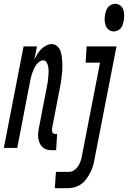

<svg xmlns="http://www.w3.org/2000/svg" viewBox="-69 -772 668 1002"><path d="M224 12H202Q188 12 175.5 8.5Q163 5 153.5 -3.5Q144 -12 138.5 -24Q133 -36 131 -49Q129 -62 130 -76Q131 -90 134 -104L175 -316Q178 -330 180 -343Q182 -356 183 -369.5Q184 -383 184.5 -396Q185 -409 183 -421.5Q181 -434 175 -445.5Q169 -457 156 -457Q146 -457 136 -449.5Q126 -442 119 -432Q112 -422 107.5 -411.5Q103 -401 99 -390Q95 -379 92.5 -368.5Q90 -358 88 -347L21 0H-49L54 -530H124L110 -460Q117 -475 125.5 -489Q134 -503 145 -514.5Q156 -526 171 -534Q186 -542 200 -542Q217 -542 229.5 -531Q242 -520 247 -505Q252 -490 254 -473Q256 -456 256.5 -439Q257 -422 256 -404.5Q255 -387 252.5 -369.5Q250 -352 247.5 -335Q245 -318 241 -300L203 -104Q202 -99 202 -93.5Q202 -88 203.5 -83.5Q205 -79 209.5 -76Q214 -73 219 -73H229ZM524 -608Q509 -608 498 -617Q487 -626 482 -640Q477 -654 477 -669.5Q477 -685 480 -700Q482 -709 485.5 -718.5Q489 -728 496 -736Q503 -744 513 -748Q523 -752 532 -752Q547 -752 559 -743Q571 -734 575 -720Q579 -706 579 -690.5Q579 -675 576 -660Q574 -651 571 -641.5Q568 -632 560.5 -624Q553 -616 543.5 -612Q534 -608 524 -608ZM217 210 223 125H292Q306 125 318.5 116Q331 107 339 94.5Q347 82 352 67.5Q357 53 359 39L453 -445H378L383 -530H539L425 55Q422 73 417 91Q412 109 403.5 126Q395 143 383.5 159.5Q372 176 356.5 187.5Q341 199 322.5 204.5Q304 210 286 210Z"/></svg>

Font: Lode Dark Term
Style: Bold Italic
Weight: 700
Italic angle: -11°
Monospace: yes
Designer: Belleve Invis
Foundry: Belleve Invis
Version: Version 29.2.0